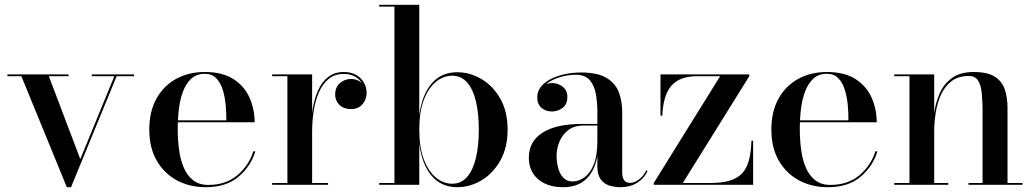

<svg xmlns="http://www.w3.org/2000/svg" viewBox="-20 -770 4310 800"><path d="M538.5 -460V-452.5H466L276 10H258.5L69 -452.5H11V-460H265.5V-452.5H183.5L314.5 -107L456.5 -452.5H362.5V-460Z M837 10Q770.5 10 717.2 -18.5Q664 -47 633 -100.8Q602 -154.5 602 -230Q602 -305.5 632 -359.2Q662 -413 714.2 -441.5Q766.5 -470 833 -470Q907 -470 952.8 -440.5Q998.5 -411 1019.8 -363Q1041 -315 1041 -260.5H669V-268.5H923Q923.5 -297.5 920.5 -331Q917.5 -364.5 908.5 -394.5Q899.5 -424.5 881.5 -443.5Q863.5 -462.5 833 -462.5Q799.5 -462.5 777.8 -443Q756 -423.5 743.2 -390.5Q730.5 -357.5 725.5 -316.8Q720.5 -276 720.5 -233Q720.5 -188.5 726 -146.8Q731.5 -105 745.5 -72Q759.5 -39 784.5 -19.2Q809.5 0.5 848 0.5Q921 0.5 969 -40Q1017 -80.5 1035.5 -139.5H1044Q1024.5 -76 973.2 -33Q922 10 837 10Z M1275.5 -219.5Q1275.5 -267 1282.2 -311.8Q1289 -356.5 1304.8 -392.2Q1320.5 -428 1347 -449Q1373.5 -470 1413 -470Q1443 -470 1464 -457.8Q1485 -445.5 1496.2 -425.8Q1507.5 -406 1507.5 -383.5Q1507.5 -355 1490 -335.2Q1472.5 -315.5 1443 -315.5Q1412 -315.5 1394.2 -333Q1376.5 -350.5 1376.5 -375.5Q1376.5 -407 1396.8 -424Q1417 -441 1442 -441Q1460.5 -441 1475.2 -433Q1490 -425 1498.5 -412Q1507 -399 1507 -383.5H1499.5Q1499.5 -404.5 1488.8 -422.5Q1478 -440.5 1458.5 -451.2Q1439 -462 1412.5 -462Q1375.5 -462 1350.2 -441.8Q1325 -421.5 1309.5 -386.8Q1294 -352 1287.2 -308.8Q1280.5 -265.5 1280.5 -219.5ZM1280.5 -460V-7.5H1347V0H1114V-7.5H1177.5V-452.5H1114V-460Z M1884.5 10Q1819 10 1778.5 -37.5Q1738 -85 1727 -170.5V0H1560V-7.5H1623.5V-742.5H1560V-750H1727V-289.5Q1738 -375 1778.5 -422Q1819 -469 1884.5 -469Q1938.5 -469 1986.5 -440.5Q2034.5 -412 2064.8 -358.5Q2095 -305 2095 -230Q2095 -155 2064.8 -101.2Q2034.5 -47.5 1986.5 -18.8Q1938.5 10 1884.5 10ZM1864 -4.5Q1901.5 -4.5 1926 -32.5Q1950.5 -60.5 1962.8 -111Q1975 -161.5 1975 -230Q1975 -298.5 1962.8 -348.8Q1950.5 -399 1926 -426.8Q1901.5 -454.5 1864 -454.5Q1827.5 -454.5 1796.2 -429Q1765 -403.5 1746 -353.8Q1727 -304 1727 -230Q1727 -156 1746 -106Q1765 -56 1796.2 -30.2Q1827.5 -4.5 1864 -4.5Z M2566 10Q2540 10 2518 2.8Q2496 -4.5 2482.5 -23.5Q2469 -42.5 2469 -76.5V-304.5Q2469 -340.5 2463.2 -376Q2457.5 -411.5 2438.2 -435Q2419 -458.5 2379 -458.5Q2353.5 -458.5 2327 -452.2Q2300.5 -446 2278 -434.2Q2255.5 -422.5 2241.5 -405Q2227.5 -387.5 2227.5 -364.5H2219.5Q2219.5 -391.5 2238 -407.8Q2256.5 -424 2280 -424Q2304.5 -424 2324.2 -409Q2344 -394 2344 -366.5Q2344 -335 2323.8 -320.2Q2303.5 -305.5 2280 -305.5Q2253.5 -305.5 2236 -320.8Q2218.5 -336 2218.5 -364.5Q2218.5 -389.5 2233.8 -408.5Q2249 -427.5 2275 -440.8Q2301 -454 2333.5 -461Q2366 -468 2400 -468Q2471 -468 2508.2 -444.8Q2545.5 -421.5 2559 -384.2Q2572.5 -347 2572.5 -304.5V-50Q2572.5 -33 2579.5 -20.5Q2586.5 -8 2607 -8Q2622.5 -8 2642.2 -22.2Q2662 -36.5 2673.5 -62L2677.5 -56Q2664 -26.5 2634.5 -8.2Q2605 10 2566 10ZM2326 10Q2261 10 2222.2 -23.2Q2183.5 -56.5 2183.5 -113.5Q2183.5 -180.5 2240.2 -217Q2297 -253.5 2403.5 -253.5H2515.5V-247H2413Q2371 -247 2346 -226.5Q2321 -206 2310 -177Q2299 -148 2299 -121Q2299 -96.5 2305.2 -71.8Q2311.5 -47 2326.2 -30.5Q2341 -14 2365.5 -14Q2392.5 -14 2416.2 -31.8Q2440 -49.5 2454.5 -86.2Q2469 -123 2469 -181H2474.5Q2474.5 -123.5 2458.5 -80.5Q2442.5 -37.5 2409.8 -13.8Q2377 10 2326 10Z M2704 0V-7.5L2980.5 -452.5H2886.5Q2832.5 -452.5 2801 -432.5Q2769.5 -412.5 2755.5 -375.5Q2741.5 -338.5 2739.5 -288H2732V-460H3102V-452.5L2825 -7.5H2940.5Q2989.5 -7.5 3022 -17.8Q3054.5 -28 3073.5 -49.2Q3092.5 -70.5 3101 -104Q3109.5 -137.5 3111 -184H3118V0Z M3429 10Q3362.5 10 3309.2 -18.5Q3256 -47 3225 -100.8Q3194 -154.5 3194 -230Q3194 -305.5 3224 -359.2Q3254 -413 3306.2 -441.5Q3358.5 -470 3425 -470Q3499 -470 3544.8 -440.5Q3590.5 -411 3611.8 -363Q3633 -315 3633 -260.5H3261V-268.5H3515Q3515.5 -297.5 3512.5 -331Q3509.5 -364.5 3500.5 -394.5Q3491.5 -424.5 3473.5 -443.5Q3455.5 -462.5 3425 -462.5Q3391.5 -462.5 3369.8 -443Q3348 -423.5 3335.2 -390.5Q3322.5 -357.5 3317.5 -316.8Q3312.5 -276 3312.5 -233Q3312.5 -188.5 3318 -146.8Q3323.5 -105 3337.5 -72Q3351.5 -39 3376.5 -19.2Q3401.5 0.5 3440 0.5Q3513 0.5 3561 -40Q3609 -80.5 3627.5 -139.5H3636Q3616.5 -76 3565.2 -33Q3514 10 3429 10Z M3872.5 -460V-7.5H3931V0H3706V-7.5H3769.5V-452.5H3706V-460ZM4178 -319V-7.5H4240.5V0H4015.5V-7.5H4074V-309Q4074 -351 4070.5 -383.8Q4067 -416.5 4054.8 -435Q4042.5 -453.5 4017 -453.5Q3971.5 -453.5 3943 -430.5Q3914.5 -407.5 3899.2 -371.8Q3884 -336 3878.2 -296.2Q3872.5 -256.5 3872.5 -223.5L3867 -220Q3867 -255 3872.5 -298Q3878 -341 3895 -380.2Q3912 -419.5 3946.2 -444.8Q3980.5 -470 4037 -470Q4094.5 -470 4125 -450.5Q4155.5 -431 4166.8 -396.8Q4178 -362.5 4178 -319Z"/></svg>

Font: BodoniModa_28ptMedium
Style: Regular
Weight: 500
Designer: Owen Earl
Foundry: indestructible type
Version: Version 2.004